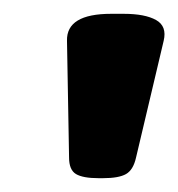

<svg xmlns="http://www.w3.org/2000/svg" viewBox="-20 -722 258 278"><path d="M123 -464Q100 -464 90 -470Q80 -476 80 -494L77 -663Q76 -702 141 -702H159Q190 -702 206 -693Q222 -684 217 -663L177 -494Q173 -476 162.5 -470Q152 -464 129 -464Z"/></svg>

Font: Asap Semi Expanded Semi Expanded ExtraBold
Style: Italic
Weight: 800
Width: 6
Italic angle: -6°
Designer: Pablo Cosgaya
Foundry: Omnibus-Type
Version: Version 3.001; ttfautohint (v1.8.4.7-5d5b)